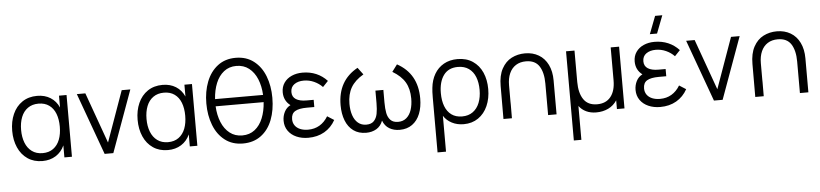

<svg xmlns="http://www.w3.org/2000/svg" viewBox="-53 -1107 7145 1673"><g transform="rotate(-5 3520.0 -270.0)"><path d="M473 -540H539V0H473V-105Q447.5 -48 397.5 -16.5Q347.5 15 280.5 15Q206 15 151.5 -22Q97 -59 68.5 -123.8Q40 -188.5 40 -270Q40 -351.5 68.8 -416.2Q97.5 -481 152.2 -518Q207 -555 282.5 -555Q349.5 -555 398.8 -524Q448 -493 473 -436.5ZM456.5 -270.5Q456.5 -335 437.8 -383.8Q419 -432.5 381.2 -459.5Q343.5 -486.5 288.5 -486.5Q233.5 -486.5 195 -459.2Q156.5 -432 137.2 -383.2Q118 -334.5 118 -270.5Q118 -208 137 -159Q156 -110 194.2 -81.8Q232.5 -53.5 288 -53.5Q343 -53.5 381 -81.2Q419 -109 437.8 -157.8Q456.5 -206.5 456.5 -270.5Z M901 0H825L629 -540H703.5L863 -96L1021.5 -540H1097Z M1570 -540H1636V0H1570V-105Q1544.5 -48 1494.5 -16.5Q1444.5 15 1377.5 15Q1303 15 1248.5 -22Q1194 -59 1165.5 -123.8Q1137 -188.5 1137 -270Q1137 -351.5 1165.8 -416.2Q1194.5 -481 1249.2 -518Q1304 -555 1379.5 -555Q1446.5 -555 1495.8 -524Q1545 -493 1570 -436.5ZM1553.5 -270.5Q1553.5 -335 1534.8 -383.8Q1516 -432.5 1478.2 -459.5Q1440.5 -486.5 1385.5 -486.5Q1330.5 -486.5 1292 -459.2Q1253.5 -432 1234.2 -383.2Q1215 -334.5 1215 -270.5Q1215 -208 1234 -159Q1253 -110 1291.2 -81.8Q1329.5 -53.5 1385 -53.5Q1440 -53.5 1478 -81.2Q1516 -109 1534.8 -157.8Q1553.5 -206.5 1553.5 -270.5Z M2323.5 -360Q2323.5 -252 2290.8 -167.2Q2258 -82.5 2192.8 -33.8Q2127.5 15 2034.5 15Q1942 15 1877 -35Q1812 -85 1779 -170.2Q1746 -255.5 1746 -360Q1746 -464.5 1779 -549.5Q1812 -634.5 1877 -684.5Q1942 -734.5 2034.5 -734.5Q2127.5 -734.5 2192.5 -684.5Q2257.5 -634.5 2290.5 -549.5Q2323.5 -464.5 2323.5 -360ZM1825 -391.5H2245Q2241 -469 2215.8 -530.5Q2190.5 -592 2144.5 -627.8Q2098.5 -663.5 2034.5 -663.5Q1971 -663.5 1925.5 -627.8Q1880 -592 1855 -530.5Q1830 -469 1825 -391.5ZM2244.5 -328.5H1824.5Q1828.5 -251 1853.8 -189.2Q1879 -127.5 1925 -91.5Q1971 -55.5 2034.5 -55.5Q2098.5 -55.5 2144 -91.2Q2189.5 -127 2214.5 -188.8Q2239.5 -250.5 2244.5 -328.5Z M2843.5 -120Q2808 -55.5 2747 -20.2Q2686 15 2605.5 15Q2548.5 15 2502.5 -5.2Q2456.5 -25.5 2430 -63.2Q2403.5 -101 2403.5 -151.5Q2403.5 -193 2421.8 -229Q2440 -265 2475 -282Q2417.5 -325.5 2417.5 -399.5Q2417.5 -447 2442 -482.2Q2466.5 -517.5 2508.8 -536.2Q2551 -555 2603.5 -555Q2669 -555 2723.2 -531.8Q2777.5 -508.5 2818.5 -464L2771.5 -414.5Q2741 -446.5 2698.2 -465.8Q2655.5 -485 2609 -485Q2558.5 -485 2525.8 -461.8Q2493 -438.5 2493 -394.5Q2493 -352 2526 -331.2Q2559 -310.5 2617.5 -310.5H2680.5V-247.5H2616.5Q2545.5 -247.5 2512 -227.2Q2478.5 -207 2478.5 -158.5Q2478.5 -127 2494.8 -103.8Q2511 -80.5 2540.8 -68Q2570.5 -55.5 2610 -55.5Q2666.5 -55.5 2710.5 -81.5Q2754.5 -107.5 2784.5 -157.5Z M3430.5 -555Q3606.5 -458.5 3606.5 -242.5Q3606.5 -166.5 3583.5 -108.2Q3560.5 -50 3515 -17.2Q3469.5 15.5 3405 15.5Q3353.5 15.5 3314.8 -7.5Q3276 -30.5 3258 -78Q3240.5 -30.5 3201.8 -7.5Q3163 15.5 3112 15.5Q3046 15.5 3000.8 -17.5Q2955.5 -50.5 2932.8 -109Q2910 -167.5 2910 -243Q2910 -458.5 3085.5 -555L3131.5 -493.5Q3055.5 -449 3021.8 -390.5Q2988 -332 2988 -247.5Q2988 -191.5 3002.8 -148Q3017.5 -104.5 3047 -79.8Q3076.5 -55 3119 -55Q3162.5 -55 3185.2 -78.5Q3208 -102 3215.8 -140.5Q3223.5 -179 3223.5 -234.5V-343.5H3293V-234.5Q3293 -179 3300.5 -140.8Q3308 -102.5 3331 -78.8Q3354 -55 3397.5 -55Q3441 -55 3470.5 -80.2Q3500 -105.5 3514.2 -149Q3528.5 -192.5 3528.5 -247.5Q3528.5 -332.5 3494.2 -390.8Q3460 -449 3384.5 -493.5Z M3716 -237.5Q3716 -295 3720 -324.5Q3727 -392.5 3757.2 -444.5Q3787.5 -496.5 3839 -525.8Q3890.5 -555 3959.5 -555Q4037 -555 4092.2 -518Q4147.5 -481 4175.8 -416.8Q4204 -352.5 4204 -271.5Q4204 -189.5 4175.2 -124.5Q4146.5 -59.5 4092.5 -22.2Q4038.5 15 3965 15Q3907 15 3861.2 -9Q3815.5 -33 3790 -73.5V240H3716ZM4128.5 -271Q4128.5 -335 4109.5 -383.5Q4090.5 -432 4052 -459.2Q4013.5 -486.5 3957 -486.5Q3874 -486.5 3831.8 -428.5Q3789.5 -370.5 3789.5 -271.5Q3789.5 -206.5 3808 -157.5Q3826.5 -108.5 3864 -81Q3901.5 -53.5 3957 -53.5Q4012.5 -53.5 4051 -81.2Q4089.5 -109 4109 -158.2Q4128.5 -207.5 4128.5 -271Z M4778 -297V0H4704V-275.5Q4704 -372 4668.2 -427.8Q4632.5 -483.5 4552 -483.5Q4500.5 -483.5 4463.5 -460Q4426.5 -436.5 4407 -392.5Q4387.5 -348.5 4387.5 -288V-146L4388 -122L4387.5 0H4313.5L4314 -288Q4314 -380 4346.5 -439.5Q4379 -499 4432.2 -526.2Q4485.5 -553.5 4550 -553.5Q4617.5 -553.5 4669.2 -523Q4721 -492.5 4749.5 -434.5Q4778 -376.5 4778 -297Z M4908 240V-540H4982V-264.5Q4982 -169 5020 -112.8Q5058 -56.5 5138.5 -56.5Q5215.5 -56.5 5257 -108Q5298.5 -159.5 5298.5 -252V-540H5372V0H5306V-76.5Q5277 -32 5230 -9.2Q5183 13.5 5124.5 13.5Q5075.5 13.5 5037.2 -4.5Q4999 -22.5 4974 -56V240Z M5708 -780H5771L5711.5 -625H5648.5ZM5922 -120Q5886.5 -55.5 5825.5 -20.2Q5764.5 15 5684 15Q5627 15 5581 -5.2Q5535 -25.5 5508.5 -63.2Q5482 -101 5482 -151.5Q5482 -193 5500.2 -229Q5518.5 -265 5553.5 -282Q5496 -325.5 5496 -399.5Q5496 -447 5520.5 -482.2Q5545 -517.5 5587.2 -536.2Q5629.5 -555 5682 -555Q5747.5 -555 5801.8 -531.8Q5856 -508.5 5897 -464L5850 -414.5Q5819.5 -446.5 5776.8 -465.8Q5734 -485 5687.5 -485Q5637 -485 5604.2 -461.8Q5571.5 -438.5 5571.5 -394.5Q5571.5 -352 5604.5 -331.2Q5637.5 -310.5 5696 -310.5H5759V-247.5H5695Q5624 -247.5 5590.5 -227.2Q5557 -207 5557 -158.5Q5557 -127 5573.2 -103.8Q5589.5 -80.5 5619.2 -68Q5649 -55.5 5688.5 -55.5Q5745 -55.5 5789 -81.5Q5833 -107.5 5863 -157.5Z M6230.5 0H6154.5L5958.5 -540H6033L6192.5 -96L6351 -540H6426.5Z M6980.5 -297V0H6906.5V-275.5Q6906.5 -372 6870.8 -427.8Q6835 -483.5 6754.5 -483.5Q6703 -483.5 6666 -460Q6629 -436.5 6609.5 -392.5Q6590 -348.5 6590 -288V-146L6590.5 -122L6590 0H6516L6516.5 -288Q6516.5 -380 6549 -439.5Q6581.5 -499 6634.8 -526.2Q6688 -553.5 6752.5 -553.5Q6820 -553.5 6871.8 -523Q6923.5 -492.5 6952 -434.5Q6980.5 -376.5 6980.5 -297Z"/></g></svg>

Font: CCSD_manrope
Style: Regular
Weight: 400
Designer: Mikhail Sharanda
Foundry: Mikhail Sharanda
Version: Version 4.503